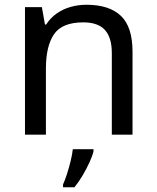

<svg xmlns="http://www.w3.org/2000/svg" viewBox="-20 -566 658 807"><path d="M85 0V-536H156L169 -463H174Q192 -491 218.5 -509.5Q245 -528 277 -537Q309 -546 343 -546Q439 -546 488 -499.5Q537 -453 537 -349V0H450V-343Q450 -408 421 -440Q392 -472 330 -472Q241 -472 207 -422Q173 -372 173 -278V0ZM373 70Q369 88 356.5 115.5Q344 143 327.5 171Q311 199 293 221H245V209Q253 192 261.5 165.5Q270 139 277 110.5Q284 82 286 61H373Z"/></svg>

Font: Noto Sans Symbols
Style: Regular
Weight: 400
Designer: Monotype Design Team
Foundry: Monotype Imaging Inc.
Version: Version 2.002